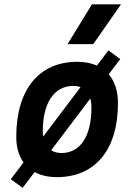

<svg xmlns="http://www.w3.org/2000/svg" viewBox="-20 -815 626 894"><path d="M85.4 59.6 141.1 -13.7C169.4 1.5 204.6 9.8 245.1 9.8C423.8 9.8 529.3 -118.2 529.3 -335C529.3 -391.1 514.2 -436.5 486.3 -469.2L540 -540L484.9 -580.1L431.2 -509.8C405.3 -521 374.5 -527.3 339.8 -527.3C161.1 -527.3 55.7 -397.5 55.7 -177.7C55.7 -129.4 67.4 -89.4 89.4 -58.6L30.3 19.5ZM294.4 -609.4H414.1L543.5 -794.9H408.2ZM266.6 -102.5C247.6 -102.5 231.4 -106.9 218.3 -115.2L400.4 -356C403.8 -343.8 405.8 -329.6 405.8 -314C405.8 -181.2 354 -102.5 266.6 -102.5ZM181.2 -179.2C179.7 -187 179.2 -194.8 179.2 -203.6C179.2 -336.4 232.4 -415 321.8 -415C334 -415 345.2 -413.1 355 -409.2Z"/></svg>

Font: Cascadia Mono PL SemiBold
Style: Italic
Weight: 600
Italic angle: -10°
Monospace: yes
Designer: Aaron Bell
Foundry: Saja Typeworks
Version: Version 2404.023